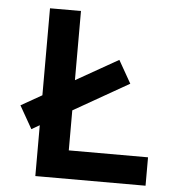

<svg xmlns="http://www.w3.org/2000/svg" viewBox="-49 -696 678 741"><g transform="rotate(5 290.0 -325.0)"><path d="M115 0V-197L84 -179L34 -267L115 -313V-650H235V-382L399 -475L449 -387L235 -265V-110H542V0Z"/></g></svg>

Font: Sometype Mono
Style: Bold
Weight: 700
Monospace: yes
Designer: Ryoichi Tsunekawa
Foundry: Dharma Type
Version: Version 1.000; ttfautohint (v1.8.3)